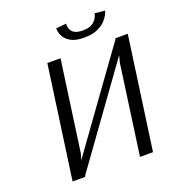

<svg xmlns="http://www.w3.org/2000/svg" viewBox="-146 -929 943 1041"><g transform="rotate(-20 326.0 -408.0)"><path d="M427 -750Q457 -750 475 -759Q493 -768 502 -780.5Q511 -793 514 -802Q517 -811 517 -811L518 -816L577 -810Q577 -810 571 -795Q565 -780 548.5 -760.5Q532 -741 501 -726Q470 -711 421 -711Q372 -711 345.5 -726Q319 -741 308 -760.5Q297 -780 295.5 -795Q294 -810 294 -810L354 -816L353 -811Q353 -811 353.5 -802Q354 -793 359.5 -780.5Q365 -768 381 -759Q397 -750 427 -750ZM558 0H483L555 -518L565 -555H564L172 -11L166 0H94L185 -650H261L188 -127L178 -94H179L572 -639L578 -650H649Z"/></g></svg>

Font: Arsenal SC
Style: Italic
Weight: 400
Italic angle: -9.10001°
Designer: Andrij Shevchenko
Foundry: Stairsfor
Version: Version 2.001; ttfautohint (v1.8.4.7-5d5b)